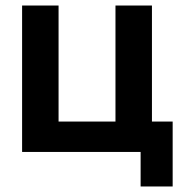

<svg xmlns="http://www.w3.org/2000/svg" viewBox="-20 -550 670 695"><path d="M489 0H60V-530H192V-110H398V-530H530V-110H605V125H489Z"/></svg>

Font: Golos Text DemiBold
Style: Regular
Weight: 600
Designer: A.Korolkova, Vitaly Kuzmin
Foundry: ParaType Ltd
Version: Version 2.002